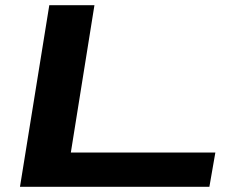

<svg xmlns="http://www.w3.org/2000/svg" viewBox="-20 -720 898 740"><path d="M57 0 170 -700H344L253 -132H810L787 0Z"/></svg>

Font: Georama Extra Expanded SemiBold
Style: Italic
Weight: 600
Width: 8
Italic angle: -9°
Designer: Jean-Baptiste Levee
Foundry: Production Type
Version: Version 1.000